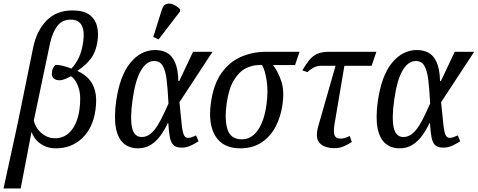

<svg xmlns="http://www.w3.org/2000/svg" viewBox="-47 -829 2702 1086"><path d="M-27 237 52 -126 140 -557Q159 -653 215 -711.5Q271 -770 363 -770Q428 -770 460.5 -744.5Q493 -719 502 -680Q511 -641 505 -600Q497 -539 469 -500.5Q441 -462 393 -430L392 -427Q427 -412 453 -385Q479 -358 490.5 -315Q502 -272 493 -207Q479 -106 418.5 -48Q358 10 269 10Q231 10 202 -4.5Q173 -19 155.5 -40Q138 -61 133 -81H131L70 237ZM264 -47Q320 -47 355.5 -90Q391 -133 402 -206Q413 -283 398.5 -330Q384 -377 355 -398Q340 -390 322 -382.5Q304 -375 293 -375Q270 -374 256.5 -386Q243 -398 247 -421Q247 -429 251.5 -440.5Q256 -452 267 -462Q281 -463 306.5 -457Q332 -451 357 -441Q382 -467 399.5 -504.5Q417 -542 424 -596Q432 -653 415 -685.5Q398 -718 353 -718Q305 -718 277.5 -682.5Q250 -647 236 -584L144 -146Q156 -102 189.5 -74.5Q223 -47 264 -47Z M733 10Q686 10 653.5 -17Q621 -44 609 -102.5Q597 -161 610 -257Q631 -402 690.5 -474Q750 -546 831 -546Q868 -546 896.5 -531Q925 -516 942.5 -477.5Q960 -439 962 -371H967L1045 -536H1155L968 -251Q976 -166 981 -122.5Q986 -79 994 -64Q1002 -49 1017 -49Q1027 -49 1039 -53.5Q1051 -58 1062 -63L1076 -30Q1060 -19 1034.5 -6.5Q1009 6 981 6Q950 6 935 -7.5Q920 -21 914 -51.5Q908 -82 905 -132H902Q884 -94 860.5 -61.5Q837 -29 805.5 -9.5Q774 10 733 10ZM755 -54Q782 -54 804.5 -72.5Q827 -91 845 -120.5Q863 -150 878 -182.5Q893 -215 906 -243Q902 -325 895.5 -378Q889 -431 873 -457.5Q857 -484 825 -484Q781 -484 749.5 -429Q718 -374 703 -266Q688 -160 700 -107Q712 -54 755 -54ZM850 -606 820 -620 869 -776Q877 -802 896 -807Q915 -812 935.5 -802.5Q956 -793 972 -776L971 -764Z M1312 10Q1214 10 1171.5 -59Q1129 -128 1146 -247Q1160 -350 1204 -413.5Q1248 -477 1314 -506.5Q1380 -536 1458 -536H1647L1622 -461H1497Q1526 -424 1544 -370Q1562 -316 1551 -238Q1541 -168 1511.5 -112Q1482 -56 1432 -23Q1382 10 1312 10ZM1321 -41Q1375 -41 1411 -92Q1447 -143 1460 -235Q1471 -313 1461 -375Q1451 -437 1435 -461H1417Q1380 -461 1342.5 -442Q1305 -423 1276 -375.5Q1247 -328 1235 -244Q1222 -152 1240 -96.5Q1258 -41 1321 -41Z M1846 9Q1787 9 1760.5 -20.5Q1734 -50 1754 -118L1851 -457H1766Q1750 -457 1731 -448.5Q1712 -440 1692 -421L1663 -431Q1684 -467 1703 -490Q1722 -513 1747.5 -524.5Q1773 -536 1814 -536H2082L2055 -457H1901L1845 -126Q1838 -82 1845.5 -63.5Q1853 -45 1877 -45Q1893 -45 1905 -49Q1917 -53 1931 -60L1943 -26Q1922 -12 1898 -1.5Q1874 9 1846 9Z M2213 10Q2166 10 2133.5 -17Q2101 -44 2089 -102.5Q2077 -161 2090 -257Q2111 -402 2170.5 -474Q2230 -546 2311 -546Q2348 -546 2376.5 -531Q2405 -516 2422.5 -477.5Q2440 -439 2442 -371H2447L2525 -536H2635L2448 -251Q2456 -166 2461 -122.5Q2466 -79 2474 -64Q2482 -49 2497 -49Q2507 -49 2519 -53.5Q2531 -58 2542 -63L2556 -30Q2540 -19 2514.5 -6.5Q2489 6 2461 6Q2430 6 2415 -7.5Q2400 -21 2394 -51.5Q2388 -82 2385 -132H2382Q2364 -94 2340.5 -61.5Q2317 -29 2285.5 -9.5Q2254 10 2213 10ZM2235 -54Q2262 -54 2284.5 -72.5Q2307 -91 2325 -120.5Q2343 -150 2358 -182.5Q2373 -215 2386 -243Q2382 -325 2375.5 -378Q2369 -431 2353 -457.5Q2337 -484 2305 -484Q2261 -484 2229.5 -429Q2198 -374 2183 -266Q2168 -160 2180 -107Q2192 -54 2235 -54Z"/></svg>

Font: Noto Serif Condensed
Style: Italic
Weight: 400
Width: 3
Italic angle: -12°
Designer: Monotype Design Team
Foundry: Monotype Imaging Inc.
Version: Version 2.014; ttfautohint (v1.8.4.7-5d5b)